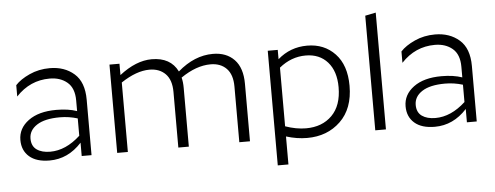

<svg xmlns="http://www.w3.org/2000/svg" viewBox="-54 -845 2960 1148"><g transform="rotate(-5 1426.5 -271.5)"><path d="M222 -42Q316 -42 403 -122V-226Q351 -242 297 -242Q206 -242 158.5 -211Q111 -180 111 -130Q111 -85 141.5 -63.5Q172 -42 222 -42ZM403 -334Q403 -408 361.5 -443Q320 -478 256 -478Q138 -478 54 -388V-456Q84 -489 140 -514.5Q196 -540 262 -540Q350 -540 408 -489.5Q466 -439 466 -333V0H407V-80Q325 10 214 10Q135 10 92.5 -27Q50 -64 50 -127Q50 -197 111.5 -242.5Q173 -288 279 -288Q351 -288 403 -270Z M855 -479Q777 -479 684 -417V0H620V-530H680V-462Q780 -540 874 -540Q987 -540 1030 -453Q1130 -540 1241 -540Q1322 -540 1369.5 -490.5Q1417 -441 1417 -345V0H1353V-334Q1353 -406 1317.5 -442.5Q1282 -479 1222 -479Q1136 -479 1043 -415Q1050 -388 1050 -353V0H987V-334Q987 -406 951 -442.5Q915 -479 855 -479Z M1758 -48Q1855 -48 1914 -107Q1973 -166 1973 -276Q1973 -372 1924.5 -427Q1876 -482 1793 -482Q1706 -482 1634 -423V-71Q1699 -48 1758 -48ZM1760 10Q1698 10 1634 -10V158H1570V-530H1630V-474Q1705 -540 1807 -540Q1909 -540 1974 -471.5Q2039 -403 2039 -279Q2039 -142 1960 -66Q1881 10 1760 10Z M2169 -688 2233 -701V0H2169Z M2534 -42Q2628 -42 2715 -122V-226Q2663 -242 2609 -242Q2518 -242 2470.5 -211Q2423 -180 2423 -130Q2423 -85 2453.5 -63.5Q2484 -42 2534 -42ZM2715 -334Q2715 -408 2673.5 -443Q2632 -478 2568 -478Q2450 -478 2366 -388V-456Q2396 -489 2452 -514.5Q2508 -540 2574 -540Q2662 -540 2720 -489.5Q2778 -439 2778 -333V0H2719V-80Q2637 10 2526 10Q2447 10 2404.5 -27Q2362 -64 2362 -127Q2362 -197 2423.5 -242.5Q2485 -288 2591 -288Q2663 -288 2715 -270Z"/></g></svg>

Font: Roundo
Style: Regular
Weight: 400
Designer: Namrata Goyal (Gurmukhi), Shiva Nallaperumal (Latin)
Foundry: Indian Type Foundry
Version: Version 1.000;PS 1.0;hotconv 1.0.88;makeotf.lib2.5.647800